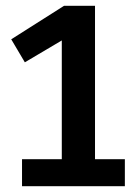

<svg xmlns="http://www.w3.org/2000/svg" viewBox="-20 -640 473 660"><path d="M409.2 -92.8H306.6V-620.1H200.2L18.6 -504.9L65.4 -425.8L192.4 -501V-92.8H55.7V0H409.2Z"/></svg>

Font: Gemunu Libre
Style: Bold
Weight: 700
Designer: Pushpananda Ekanayake, Sol Matas, Kosala Senevirathne
Foundry: Mooniak
Version: Version 1.001